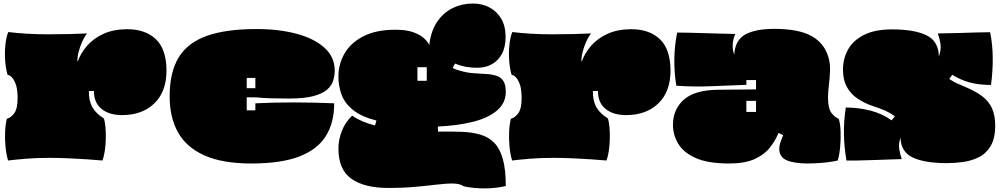

<svg xmlns="http://www.w3.org/2000/svg" viewBox="-20 -895 5681 1091"><path d="M26 17Q16 -15 11.5 -59Q7 -103 9 -147Q11 -191 19 -220Q42 -226 61 -251.5Q80 -277 80 -337Q80 -388 69.5 -416.5Q59 -445 46 -457Q33 -469 23 -470Q13 -503 9.5 -548.5Q6 -594 10.5 -639Q15 -684 27 -713Q74 -707 133 -703.5Q192 -700 254 -700Q316 -700 376 -701.5Q436 -703 475 -705Q465 -694 454 -672.5Q443 -651 434.5 -626Q426 -601 422 -578.5Q418 -556 421 -544Q438 -592 474 -634Q510 -676 567.5 -702.5Q625 -729 704 -729Q806 -729 866 -672Q926 -615 926 -493Q926 -375 857.5 -308Q789 -241 673 -241Q600 -241 556.5 -276.5Q513 -312 514 -378H485Q484 -322 505.5 -285Q527 -248 570 -222Q577 -201 579.5 -169Q582 -137 581 -101.5Q580 -66 575 -34.5Q570 -3 562 17Q529 14 478 10.5Q427 7 370 4.5Q313 2 261 2Q186 2 126.5 7Q67 12 26 17Z M1408 34Q1245 34 1142.5 -11.5Q1040 -57 992 -142Q944 -227 944 -347Q944 -485 995.5 -569Q1047 -653 1156 -691.5Q1265 -730 1437 -730Q1565 -730 1665.5 -703Q1766 -676 1824 -623.5Q1882 -571 1882 -494Q1882 -466 1873.5 -437.5Q1865 -409 1839 -386Q1813 -363 1761 -349Q1709 -335 1622 -335Q1564 -335 1517.5 -336.5Q1471 -338 1432 -342H1382V-268H1431V-308Q1643 -318 1879 -308Q1879 -197 1831 -121Q1783 -45 1680 -5.5Q1577 34 1408 34ZM1382 -394H1431V-452H1382Z M2186 173Q2051 173 1977 121Q1903 69 1903 -51Q1903 -101 1922.5 -151Q1942 -201 1981 -238Q2032 -202 2111 -182L2119 -210Q2033 -232 1986 -270Q1939 -308 1921 -357Q1903 -406 1903 -459Q1903 -531 1938 -591.5Q1973 -652 2045 -689Q2117 -726 2228 -726Q2287 -726 2325 -713Q2363 -700 2386 -680.5Q2409 -661 2419 -639Q2429 -720 2464.5 -772Q2500 -824 2553 -849.5Q2606 -875 2668 -875Q2720 -875 2762 -852.5Q2804 -830 2828.5 -788Q2853 -746 2853 -686Q2853 -627 2831.5 -588Q2810 -549 2774 -529.5Q2738 -510 2694 -510Q2654 -510 2622 -516.5Q2590 -523 2566 -534L2552 -509Q2570 -499 2594 -493Q2632 -482 2670 -479Q2708 -476 2741 -474.5Q2774 -473 2799.5 -465Q2825 -457 2839.5 -436Q2854 -415 2854 -373Q2854 -309 2803.5 -266.5Q2753 -224 2666 -202.5Q2579 -181 2468 -176L2469 -147Q2542 -148 2602.5 -146Q2663 -144 2710 -130Q2757 -116 2789 -83Q2821 -50 2837.5 9.5Q2854 69 2854 162Q2799 175 2736.5 175.5Q2674 176 2616 164Q2595 149 2557.5 148Q2520 147 2466 153.5Q2412 160 2342 166.5Q2272 173 2186 173ZM2352 -436H2405V-513H2352Z M2890 17Q2880 -15 2875.5 -59Q2871 -103 2873 -147Q2875 -191 2883 -220Q2906 -226 2925 -251.5Q2944 -277 2944 -337Q2944 -388 2933.5 -416.5Q2923 -445 2910 -457Q2897 -469 2887 -470Q2877 -503 2873.5 -548.5Q2870 -594 2874.5 -639Q2879 -684 2891 -713Q2938 -707 2997 -703.5Q3056 -700 3118 -700Q3180 -700 3240 -701.5Q3300 -703 3339 -705Q3329 -694 3318 -672.5Q3307 -651 3298.5 -626Q3290 -601 3286 -578.5Q3282 -556 3285 -544Q3302 -592 3338 -634Q3374 -676 3431.5 -702.5Q3489 -729 3568 -729Q3670 -729 3730 -672Q3790 -615 3790 -493Q3790 -375 3721.5 -308Q3653 -241 3537 -241Q3464 -241 3420.5 -276.5Q3377 -312 3378 -378H3349Q3348 -322 3369.5 -285Q3391 -248 3434 -222Q3441 -201 3443.5 -169Q3446 -137 3445 -101.5Q3444 -66 3439 -34.5Q3434 -3 3426 17Q3393 14 3342 10.5Q3291 7 3234 4.5Q3177 2 3125 2Q3050 2 2990.5 7Q2931 12 2890 17Z M4123 34Q4003 34 3933.5 3Q3864 -28 3834 -78Q3804 -128 3804 -186Q3804 -274 3866 -329Q3928 -384 4064 -385L4276 -387V-440H4221V-413Q4119 -409 4020 -405Q3921 -401 3823 -408Q3798 -564 3828 -710Q3857 -710 3898.5 -709Q3940 -708 3986.5 -706.5Q4033 -705 4078 -704Q4123 -703 4158 -702Q4145 -672 4143.5 -642Q4142 -612 4152 -584Q4157 -667 4215 -699Q4273 -731 4379 -731Q4516 -731 4589 -691.5Q4662 -652 4686 -574Q4698 -537 4696.5 -494.5Q4695 -452 4690 -412Q4685 -372 4685 -340Q4685 -279 4704.5 -253.5Q4724 -228 4746 -220Q4755 -191 4756.5 -147Q4758 -103 4754 -59Q4750 -15 4740 17Q4696 27 4648 30.5Q4600 34 4570 34Q4494 34 4451 16Q4408 -2 4408 -50Q4408 -67 4414.5 -86Q4421 -105 4430 -127L4404 -140Q4386 -96 4354.5 -56Q4323 -16 4267.5 9Q4212 34 4123 34ZM4221 -259H4276V-322H4221Z M5362 32Q5234 32 5166.5 0Q5099 -32 5097 -113Q5085 -79 5089.5 -49.5Q5094 -20 5104 9Q5005 12 4924 15Q4843 18 4790 17Q4777 -57 4775.5 -130Q4774 -203 4786 -284Q4859 -284 4926.5 -266.5Q4994 -249 5046 -211L5065 -234Q5036 -255 5004.5 -268.5Q4973 -282 4938 -293Q4891 -309 4852.5 -335Q4814 -361 4792 -401Q4770 -441 4770 -499Q4770 -561 4798.5 -613Q4827 -665 4889 -696.5Q4951 -728 5049 -728Q5176 -728 5244.5 -694.5Q5313 -661 5315 -575Q5328 -610 5324.5 -640.5Q5321 -671 5309 -705Q5380 -706 5431.5 -707.5Q5483 -709 5525 -710.5Q5567 -712 5606 -712Q5620 -646 5621 -569Q5622 -492 5611 -412Q5538 -413 5488 -427Q5438 -441 5391 -470L5374 -446Q5399 -430 5420 -420.5Q5441 -411 5458 -404Q5519 -379 5558 -350.5Q5597 -322 5616 -281.5Q5635 -241 5635 -181Q5635 -108 5609 -65Q5583 -22 5541.5 -1.5Q5500 19 5452.5 25.5Q5405 32 5362 32Z"/></svg>

Font: Oi
Style: Regular
Weight: 400
Designer: Kostas Bartsokas, Mohamad Dakak
Foundry: Foundry5
Version: Version 4.000